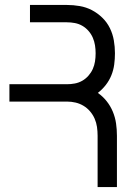

<svg xmlns="http://www.w3.org/2000/svg" viewBox="-20 -755 540 775"><path d="M452 0H374V-207Q374 -225 371.5 -242.5Q369 -260 362 -276Q355 -292 343.5 -305.5Q332 -319 317 -328Q302 -337 285 -341Q268 -345 250 -345H18V-415H250Q266 -415 282 -418Q298 -421 312 -429Q326 -437 337 -449.5Q348 -462 354.5 -476.5Q361 -491 363.5 -507Q366 -523 366 -540Q366 -556 363.5 -572Q361 -588 354.5 -603Q348 -618 337 -630.5Q326 -643 312 -651Q298 -659 282 -662Q266 -665 250 -665H101V-735H250Q276 -735 302 -730.5Q328 -726 351 -714Q374 -702 393 -683.5Q412 -665 423.5 -641.5Q435 -618 439.5 -592Q444 -566 444 -540Q444 -517 441 -494.5Q438 -472 429.5 -451Q421 -430 407 -412Q393 -394 375 -380Q395 -366 410.5 -346.5Q426 -327 435.5 -304Q445 -281 448.5 -256.5Q452 -232 452 -207Z"/></svg>

Font: Moesevka
Style: Regular
Weight: 400
Monospace: yes
Designer: Belleve Invis
Foundry: Belleve Invis
Version: Version 32.5.0; ttfautohint (v1.8.4)